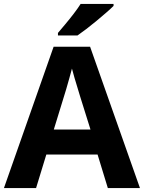

<svg xmlns="http://www.w3.org/2000/svg" viewBox="-20 -954 730 974"><path d="M527 0 475 -170H215L163 0H0L252 -717H437L690 0ZM387 -463Q382 -480 374 -506Q366 -532 358 -559Q350 -586 345 -606Q340 -586 331.5 -556.5Q323 -527 315.5 -500.5Q308 -474 304 -463L253 -297H439ZM556 -924Q542 -910 519 -890Q496 -870 469.5 -848Q443 -826 417.5 -806.5Q392 -787 373 -774H274V-787Q290 -806 311.5 -831.5Q333 -857 354 -884.5Q375 -912 389 -934H556Z"/></svg>

Font: Noto Sans Bamum
Style: Bold
Weight: 700
Designer: Monotype Design Team
Foundry: Monotype Imaging Inc.
Version: Version 2.002; ttfautohint (v1.8.4.7-5d5b)